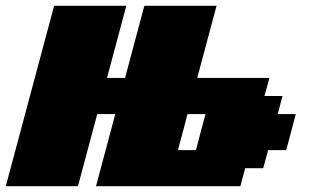

<svg xmlns="http://www.w3.org/2000/svg" viewBox="-20 -645 1102 665"><path d="M312.5 0H812.5L829.1 -62.5H891.6L908.7 -125H971.2Q977.1 -145.5 988 -187.3Q999 -229 1004.4 -250H941.9L958.5 -312.5H896L913.1 -375H663.1Q674.3 -416.5 696.5 -500Q718.8 -583.5 730 -625H480Q468.8 -583.5 446.5 -500Q424.3 -416.5 413.1 -375H350.6Q361.8 -416.5 384 -500Q406.2 -583.5 417.5 -625H167.5Q139.6 -520.5 83.7 -312.3Q27.8 -104 0 0H250Q261.2 -42 283.4 -125Q305.7 -208 316.9 -250H379.4Q368.2 -208.5 345.9 -125.2Q323.7 -42 312.5 0ZM658.7 -125H596.2Q602.1 -145.5 613 -187.3Q624 -229 629.4 -250H691.9Q686 -229 675 -187.3Q664.1 -145.5 658.7 -125Z"/></svg>

Font: Faithful 32x
Style: BoldOblique
Weight: 400
Foundry: Faithful Resource Pack
Version: Version 1.0; January 27, 2023